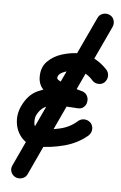

<svg xmlns="http://www.w3.org/2000/svg" viewBox="-47 -476 412 655"><g transform="rotate(5 159.5 -149.0)"><path d="M262 -425Q267 -436 278.5 -440Q290 -444 302 -439Q313 -434 317 -422.5Q321 -411 316 -399Q255 -268 193.5 -136.5Q132 -5 71 127Q66 138 54 142Q42 146 31 141Q20 136 15.5 124.5Q11 113 17 101Q78 -30 139 -161.5Q200 -293 262 -425Q262 -425 262 -425Q262 -425 262 -425ZM308 -251Q316 -241 315 -229Q314 -217 305 -208Q296 -200 283.5 -201Q271 -202 263 -211Q253 -223 239 -231Q225 -239 209 -239Q200 -239 184.5 -236.5Q169 -234 156 -227Q143 -220 143 -208Q143 -203 161.5 -195Q180 -187 201.5 -180Q223 -173 232 -171Q244 -167 249 -157Q254 -147 252 -137Q251 -127 243 -119Q235 -111 222 -112Q198 -113 170 -115Q142 -117 118.5 -109.5Q95 -102 82 -75Q77 -64 79 -47Q81 -30 99 -30Q132 -30 167 -38Q202 -46 227 -69Q237 -77 249 -76Q261 -75 270 -66Q278 -56 277 -44Q276 -32 267 -23Q233 6 188 18Q143 30 99 30Q65 30 44.5 9Q24 -12 19.5 -42Q15 -72 28 -101Q47 -142 79 -157Q111 -172 148.5 -173Q186 -174 224 -172Q237 -171 242 -160.5Q247 -150 244 -138Q242 -126 234 -117.5Q226 -109 214 -113Q190 -121 159.5 -131Q129 -141 106 -159Q83 -177 83 -208Q83 -241 103 -261Q123 -281 152.5 -290Q182 -299 209 -299Q238 -299 263.5 -285.5Q289 -272 308 -251Q308 -251 308 -251Q308 -251 308 -251Z"/></g></svg>

Font: FRB American Cursive Guidelines
Style: Bold Italic
Weight: 700
Italic angle: -25°
Version: Version 2.0;Modular Font Editor K font №1